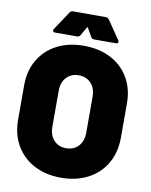

<svg xmlns="http://www.w3.org/2000/svg" viewBox="-96 -950 809 1032"><g transform="rotate(10 308.5 -434.0)"><path d="M28 -256V-444Q28 -522 63 -582Q98 -642 161.5 -675Q225 -708 308 -708Q392 -708 455.5 -675Q519 -642 554 -582Q589 -522 589 -444V-256Q589 -176 554 -115.5Q519 -55 455.5 -21.5Q392 12 308 12Q225 12 161.5 -21.5Q98 -55 63 -115.5Q28 -176 28 -256ZM401 -250V-446Q401 -492 375.5 -519.5Q350 -547 308 -547Q267 -547 241.5 -519.5Q216 -492 216 -446V-250Q216 -204 241.5 -176.5Q267 -149 308 -149Q350 -149 375.5 -176.5Q401 -204 401 -250ZM218 -880H396Q408 -880 415 -870L484 -769Q487 -765 487 -760Q487 -751 474 -751H356Q343 -751 338 -761L312 -807Q309 -812 306 -807L280 -761Q275 -751 262 -751H143Q130 -751 130 -760Q130 -765 133 -769L200 -870Q206 -880 218 -880Z"/></g></svg>

Font: Barlow Black
Style: Regular
Weight: 900
Designer: Jeremy Tribby
Foundry: Tribby Type
Version: Version 1.422